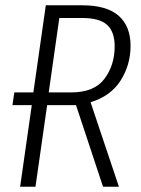

<svg xmlns="http://www.w3.org/2000/svg" viewBox="-20 -705 532 725"><path d="M322 -319 429 0H369L267 -308H158L114 0H56L100 -308H27L34 -356H106L153 -685H291Q383 -685 428 -645.5Q473 -606 473 -532Q473 -460 435.5 -401Q398 -342 322 -319ZM413 -530Q413 -585 384.5 -611Q356 -637 291 -637H204L164 -356H248Q336 -356 374.5 -407.5Q413 -459 413 -530Z"/></svg>

Font: Fira Sans Extra Condensed Light
Style: Italic
Weight: 300
Width: 3
Italic angle: -8°
Designer: Carrois Corporate & Edenspiekermann AG
Foundry: Carrois Corporate GbR & Edenspiekermann AG
Version: Version 4.203